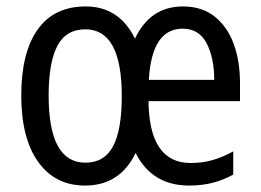

<svg xmlns="http://www.w3.org/2000/svg" viewBox="-20 -566 810 596"><path d="M548 -546Q607 -546 646.5 -514.5Q686 -483 705.5 -429.5Q725 -376 725 -308V-252H441Q443 -60 572 -60Q608 -60 639.5 -69Q671 -78 704 -96V-24Q673 -7 640 1.5Q607 10 567 10Q452 10 401 -91Q352 10 244 10Q151 10 98.5 -63.5Q46 -137 46 -269Q46 -403 97 -474.5Q148 -546 246 -546Q350 -546 399 -446Q446 -546 548 -546ZM547 -477Q451 -477 442 -318H645Q645 -386 621.5 -431.5Q598 -477 547 -477ZM245 -475Q185 -475 158 -423.5Q131 -372 131 -269Q131 -61 245 -61Q304 -61 331 -112Q358 -163 358 -268Q358 -475 245 -475Z"/></svg>

Font: Noto Sans Thai Cond
Style: Regular
Weight: 400
Width: 3
Designer: Monotype Design Team
Foundry: Monotype Imaging Inc.
Version: Version 2.002; ttfautohint (v1.8.4.7-5d5b)